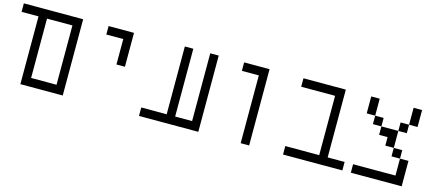

<svg xmlns="http://www.w3.org/2000/svg" viewBox="-46 -965 3092 1368"><g transform="rotate(15 1500.0 -281.0)"><path d="M125 -500Q125 -500 125 0H437.5V-562.5H0V-500ZM187.5 -62.5V-500H375V-62.5Z M750 -500V-312.5H812.5Q812.5 -312.5 812.5 -562.5H625V-500Z M1187.5 -62.5H1000V0H1437.5V-562.5H1375Q1375 -562.5 1375 -62.5H1250Q1250 -62.5 1250 -562.5H1187.5Q1187.5 -562.5 1187.5 -62.5Z M1750 -500Q1750 -500 1750 0H1812.5V-562.5H1625V-500Z M2500 0V-62.5H2375Q2375 -62.5 2375 -562.5H2062.5V-500H2312.5V-62.5H2062.5V0Z M2875 -62.5H2562.5V0H2937.5V-187.5H2875Q2875 -187.5 2875 -62.5ZM2875 -187.5V-250H2812.5V-187.5ZM2812.5 -250Q2812.5 -250 2812.5 -375H2687.5V-312.5H2750V-250ZM2687.5 -375V-437.5H2625V-375ZM2812.5 -375H2875V-437.5H2812.5ZM2625 -437.5Q2625 -437.5 2625 -562.5H2562.5Q2562.5 -562.5 2562.5 -437.5ZM2875 -437.5H2937.5Q2937.5 -437.5 2937.5 -562.5H2875Q2875 -562.5 2875 -437.5Z"/></g></svg>

Font: UnifontExMono
Style: Regular
Weight: 500
Version: Version 15.0.06